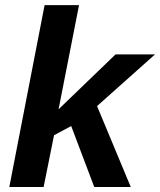

<svg xmlns="http://www.w3.org/2000/svg" viewBox="-20 -745 638 765"><path d="M355.5 0 263.7 -242.7 195.3 -206.1 153.8 0H17.1L157.7 -724.6H294.9L213.4 -309.6L440.4 -528.3H597.7L366.7 -322.3L501 0Z"/></svg>

Font: Liberation Sans
Style: Bold Italic
Weight: 700
Italic angle: -12°
Designer: Steve Matteson
Foundry: Ascender Corporation
Version: Version 2.1.5